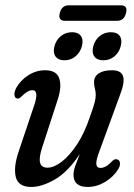

<svg xmlns="http://www.w3.org/2000/svg" viewBox="-20 -714 518 742"><path d="M432 -98Q442 -96.5 443.5 -84.8Q445 -73 436.5 -59.5Q417.5 -29.5 385.5 -10.5Q353.5 8.5 318.5 8.5Q264 8.5 264 -39Q264 -53.5 270.5 -71.8Q277 -90 288.5 -119Q242.5 -49.5 192.2 -20.5Q142 8.5 101 8.5Q50 8.5 40.8 -30.8Q31.5 -70 54 -134L111 -303.5Q132.5 -365.5 105.5 -365.5Q87.5 -365.5 64.5 -342.5Q53 -330.5 46 -333.5Q38 -334.5 36 -345.5Q34 -356.5 42.5 -374Q59 -403.5 89.2 -423Q119.5 -442.5 154.5 -442.5Q198 -442.5 208.8 -411.5Q219.5 -380.5 203.5 -330.5L143.5 -146Q129.5 -103.5 135 -84.8Q140.5 -66 163.5 -66Q188.5 -66 218.8 -89.2Q249 -112.5 277.8 -156.2Q306.5 -200 327 -261Q341.5 -301 345.8 -318Q350 -335 350 -346Q350 -360 346.8 -371.5Q343.5 -383 343.5 -397Q343.5 -418.5 361.8 -430.5Q380 -442.5 413 -442.5Q448.5 -442.5 455.8 -418.8Q463 -395 442.5 -343.5L364.5 -130.5Q351 -95.5 352.2 -80.2Q353.5 -65 368 -65Q377.5 -65 388 -70.2Q398.5 -75.5 413.5 -91.5Q424.5 -101.5 432 -98ZM229 -481Q205 -481 194.5 -496Q184 -511 190.5 -535.5Q197 -560 215.5 -574.8Q234 -589.5 258.5 -589.5Q282.5 -589.5 292.8 -574.8Q303 -560 296.5 -535.5Q290 -511.5 271.8 -496.2Q253.5 -481 229 -481ZM379 -481Q355 -481 344.5 -496Q334 -511 340.5 -535.5Q347 -560 365.5 -574.8Q384 -589.5 408.5 -589.5Q433 -589.5 443 -574.8Q453 -560 446.5 -535.5Q440.5 -511.5 422.2 -496.2Q404 -481 379 -481ZM211 -663.5Q218.5 -693.5 246 -693.5H446.5Q475 -693.5 467 -663.5Q460 -633.5 432 -633.5H231.5Q203.5 -633.5 211 -663.5Z"/></svg>

Font: Fraunces 144pt S100
Style: Italic
Weight: 400
Italic angle: -16°
Version: Version 1.000; ttfautohint (v1.8.3)